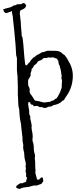

<svg xmlns="http://www.w3.org/2000/svg" viewBox="-57 -895 499 1234"><path d="M70.3 319.3Q46.9 315.4 46.9 308.1Q46.9 300.8 51.8 296.9Q70.3 282.2 78.1 282.2Q85.9 282.2 87.9 283.2Q93.8 278.3 100.1 277.3Q106.4 276.4 111.3 271.5V269.5Q110.4 264.6 113.3 260.3Q116.2 255.9 116.2 249.5Q116.2 243.2 114.3 243.2Q109.4 243.2 110.4 234.9Q111.3 226.6 111.3 222.7L107.4 206.1L109.4 189.5L107.4 172.9L109.4 162.1Q109.4 152.3 104.5 136.2Q99.6 120.1 99.6 106.9Q99.6 93.8 98.1 85.4Q96.7 77.1 94.7 71.8Q92.8 66.4 92.8 59.6Q90.8 54.7 91.8 49.3Q92.8 43.9 92.8 38.1L87.9 9.8Q86.9 4.9 87.4 1.5Q87.9 -2 87.9 -6.8L80.1 -74.2Q80.1 -94.7 72.3 -126Q67.4 -162.1 67.4 -177.2Q67.4 -192.4 64.9 -198.7Q62.5 -205.1 61 -217.8Q59.6 -230.5 59.6 -247.6Q59.6 -264.6 57.6 -282.2V-337.9L55.7 -402.3L51.8 -441.4V-521.5L46.9 -540L43 -606.4L34.2 -702.1L26.4 -773.4Q26.4 -789.1 23.4 -797.4Q20.5 -805.7 19.5 -823.2Q18.6 -824.2 17.6 -824.2L10.7 -819.3Q8.8 -819.3 -17.6 -810.5Q-22.5 -810.5 -25.9 -814.9Q-29.3 -819.3 -33.2 -821.3Q-35.2 -823.2 -32.2 -823.2Q-31.2 -825.2 -34.2 -828.1Q-37.1 -831.1 -37.1 -832.5Q-37.1 -834 -33.2 -835.9Q-25.4 -839.8 -2.9 -844.7Q19.5 -849.6 29.3 -859.4H31.2Q41 -859.4 52.7 -867.2Q83 -867.2 84.5 -871.1Q85.9 -875 95.2 -875Q104.5 -875 111.3 -859.4Q107.4 -844.7 95.7 -838.4Q84 -832 73.2 -827.1Q70.3 -820.3 70.3 -807.6L76.2 -755.9Q76.2 -741.2 82 -676.8V-668.9Q82 -661.1 84 -661.1Q88.9 -661.1 93.3 -605.5Q97.7 -549.8 99.1 -533.2Q100.6 -516.6 102.1 -504.9Q103.5 -493.2 104 -489.7Q104.5 -486.3 105 -481.4Q105.5 -476.6 111.3 -475.6L113.3 -474.6Q119.1 -474.6 119.1 -478.5Q118.2 -483.4 126 -487.3V-491.2H129.9Q134.8 -496.1 137.7 -501.5Q140.6 -506.8 143.6 -511.7Q149.4 -513.7 151.9 -518.6Q154.3 -523.4 157.2 -525.4Q160.2 -527.3 161.6 -526.9Q163.1 -526.4 165 -527.3L166 -531.2Q168 -532.2 169.4 -532.2Q170.9 -532.2 174.8 -537.1Q182.6 -543 191.9 -546.9Q201.2 -550.8 209 -557.6Q228.5 -560.5 245.1 -568.4Q251 -569.3 264.6 -568.8Q278.3 -568.4 297.4 -568.4Q316.4 -568.4 327.1 -563Q337.9 -557.6 344.2 -550.8Q350.6 -543.9 358.4 -541Q360.4 -536.1 363.8 -533.2Q367.2 -530.3 370.1 -526.4L372.1 -519.5L376 -517.6L377.9 -511.7Q411.1 -460.9 411.1 -409.2Q411.1 -335.9 371.1 -279.3Q361.3 -265.6 353.5 -251Q345.7 -250 341.3 -244.6Q336.9 -239.3 330.1 -234.4Q307.6 -221.7 287.1 -219.7Q278.3 -213.9 272.5 -210.9L254.9 -209Q248 -207 243.7 -204.1Q239.3 -201.2 230 -201.2Q220.7 -201.2 212.9 -207H210.9L203.1 -206.1Q196.3 -206.1 190.9 -210.4Q185.5 -214.8 177.7 -214.8L161.1 -211.9Q158.2 -211.9 158.2 -215.8Q158.2 -219.7 155.3 -219.7Q153.3 -222.7 149.9 -222.2Q146.5 -221.7 142.6 -224.1Q138.7 -226.6 137.7 -232.9Q136.7 -239.3 127.9 -239.3Q124 -236.3 124 -227.1Q124 -217.8 127.9 -198.7Q131.8 -179.7 130.9 -172.9Q129.9 -166 131.8 -160.2Q133.8 -154.3 136.2 -149.4Q138.7 -144.5 138.7 -140.6L136.7 -135.7Q136.7 -131.8 138.7 -127.4Q140.6 -123 141.1 -117.7Q141.6 -112.3 145 -98.6Q148.4 -85 145.5 -82Q145.5 -65.4 149.4 -49.3Q153.3 -33.2 153.3 -15.6L151.4 2.9Q151.4 11.7 157.2 26.4Q160.2 40 160.2 54.7Q160.2 69.3 162.1 79.6Q164.1 89.8 166 94.7Q168 99.6 168 107.4V116.2Q168 118.2 167 118.2Q166 118.2 166 120.1L168.9 141.6Q169.9 153.3 169.4 165Q168.9 176.8 169.9 189.5Q171.9 195.3 171.9 198.2L169.9 208Q169.9 219.7 174.3 232.4Q178.7 245.1 180.7 257.8Q184.6 259.8 189.9 259.8Q195.3 259.8 200.7 252.4Q206.1 245.1 210.9 245.1L216.8 246.1Q220.7 253.9 220.7 265.1Q220.7 276.4 218.3 276.4Q215.8 276.4 213.4 278.8Q210.9 281.2 210.9 282.2Q213.9 286.1 206.5 287.6Q199.2 289.1 193.4 292Q184.6 296.9 179.7 296.9H172.9Q156.2 296.9 144.5 301.3Q132.8 305.7 123 306.6Q81.1 310.5 70.3 319.3ZM146.5 -444.3 138.7 -420.9 140.6 -416Q140.6 -406.2 133.3 -396.5Q126 -386.7 124.5 -380.9Q123 -375 123.5 -367.7Q124 -360.4 124 -352.1Q124 -343.8 127 -339.8Q135.7 -326.2 133.8 -312.5Q131.8 -298.8 140.1 -289.1Q148.4 -279.3 153.8 -270Q159.2 -260.7 162.6 -255.4Q166 -250 168.9 -248.5Q171.9 -247.1 178.7 -246.6Q185.5 -246.1 196.3 -243.7Q207 -241.2 213.4 -238.8Q219.7 -236.3 228.5 -236.3L266.6 -241.2Q268.6 -242.2 270.5 -244.1Q272.5 -246.1 274.9 -247.1Q277.3 -248 280.3 -248Q283.2 -248 286.1 -249.5Q289.1 -251 294.4 -255.9Q299.8 -260.7 302.7 -261.2Q305.7 -261.7 307.6 -263.7Q328.1 -294.9 336.9 -324.2Q339.8 -330.1 339.8 -337.9V-352.5L341.8 -376L336.9 -396.5Q336.9 -399.4 339.8 -401.4L335 -436.5L332 -450.2Q332 -456.1 329.1 -460Q326.2 -463.9 328.1 -469.7Q319.3 -482.4 319.3 -490.7Q319.3 -499 316.4 -507.8H312.5Q311.5 -509.8 311.5 -513.2Q311.5 -516.6 310.5 -517.6Q302.7 -518.6 294.9 -522.5Q287.1 -526.4 279.3 -526.4L266.6 -524.4L253.9 -526.4L243.2 -522.5Q239.3 -521.5 235.8 -522Q232.4 -522.5 228 -522.5Q223.6 -522.5 217.8 -517.1Q211.9 -511.7 207 -507.8Q200.2 -507.8 196.3 -504.4Q192.4 -501 186.5 -501Q182.6 -487.3 161.1 -473.6Q157.2 -460 145.5 -451.2Q146.5 -449.2 146.5 -444.3Z"/></svg>

Font: Mountains of Christmas
Style: Regular
Weight: 400
Designer: Crystal Kluge
Foundry: Font Diner, Inc DBA Tart Workshop
Version: Version 1.002